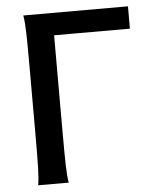

<svg xmlns="http://www.w3.org/2000/svg" viewBox="-52 -758 674 803"><g transform="rotate(-5 285.5 -356.5)"><path d="M204.1 0H75.7Q80.6 -26.4 81.8 -73.7Q83 -121.1 83 -212.4V-498Q83 -590.3 81.8 -638.4Q80.6 -686.5 75.7 -712.9H515.1V-619.1H196.8V-212.4Q196.8 -120.6 198 -73Q199.2 -25.4 204.1 0Z"/></g></svg>

Font: Lesson One Medium
Style: Regular
Weight: 500
Designer: But Ko, Victor Gaultney, Annie Olsen, Julie Remington, Don Collingsworth, Eric Hays, Becca Hirsbrunner
Version: Version 1.100